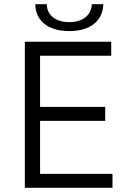

<svg xmlns="http://www.w3.org/2000/svg" viewBox="-20 -900 624 920"><path d="M99 0H519V-67H172V-321H484V-388H172V-633H513V-700H99ZM312 -751C411 -751 473 -799 475 -880H420C418 -826 375 -794 312 -794C248 -794 205 -826 204 -880H149C150 -799 212 -751 312 -751Z"/></svg>

Font: Chess Sans
Style: Regular
Weight: 400
Designer: Wolf Bōese
Foundry: Wolf Bōese
Version: Version 7.223;Glyphs 3.3 (3306)